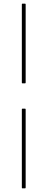

<svg xmlns="http://www.w3.org/2000/svg" viewBox="-20 -850 221 1055"><path d="M103 -392Q100 -392 100 -396V-826Q100 -830 103 -830H117Q121 -830 121 -826V-396Q121 -392 117 -392ZM103 185Q100 185 100 181V-249Q100 -253 103 -253H117Q121 -253 121 -249V181Q121 185 117 185Z"/></svg>

Font: Sofia Sans Condensed Thin
Style: Italic
Weight: 250
Italic angle: -9°
Version: Version 4.100